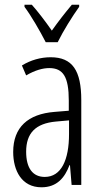

<svg xmlns="http://www.w3.org/2000/svg" viewBox="-20 -785 431 815"><path d="M174 -606H225C248 -653 286 -714 316 -756V-765H285C251 -724 230 -697 200 -655C173 -694 140 -737 115 -765H84V-756C113 -717 150 -653 174 -606ZM195 -542C153 -542 110 -530 73 -507L91 -465C129 -487 162 -496 189 -496C248 -496 272 -459 272 -358V-315L211 -310C99 -301 36 -245 36 -140C36 -61 72 10 156 10C222 10 255 -31 275 -84H277L284 0H325V-360C325 -485 288 -542 195 -542ZM217 -269 273 -274V-216C273 -106 240 -34 170 -34C120 -34 91 -70 91 -141C91 -220 131 -261 217 -269Z"/></svg>

Font: Noto Sans Thai Looped ExtraCondensed Light
Style: Regular
Weight: 300
Width: 2
Designer: Sasikarn Vongin, Ben Mitchell
Foundry: The Fontpad Ltd
Version: Version 1.001